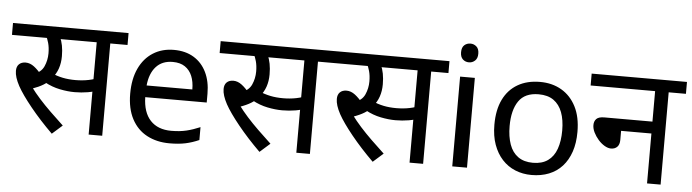

<svg xmlns="http://www.w3.org/2000/svg" viewBox="-47 -933 4117 1142"><g transform="rotate(5 2012.0 -361.5)"><path d="M287 14Q212 -60 154.5 -131Q97 -202 70 -251Q56 -277 49 -299Q42 -321 42 -340Q42 -366 56.5 -380Q71 -394 96 -394Q122 -394 146.5 -375.5Q171 -357 195 -326L148 -331Q193 -345 209.5 -382Q226 -419 226 -460Q226 -495 218.5 -522Q211 -549 202 -564L243 -551H0V-622H417V-551H251L285 -566Q296 -542 301.5 -513.5Q307 -485 307 -450Q307 -410 295.5 -376.5Q284 -343 261 -317L257 -310Q239 -289 213 -273Q187 -257 147 -243L145 -254Q170 -220 201 -185.5Q232 -151 269 -115Q306 -79 348 -40ZM400 -244Q359 -244 312 -253.5Q265 -263 221 -287L248 -347Q289 -330 323.5 -323Q358 -316 399 -316Q440 -316 477.5 -323.5Q515 -331 553 -348V-272Q518 -257 479.5 -250.5Q441 -244 400 -244ZM506 0V-551H396V-622H690V-551H587V0Z M968 -546Q1037 -546 1086.5 -516Q1136 -486 1162.5 -431.5Q1189 -377 1189 -304V-251H822Q824 -160 868.5 -112.5Q913 -65 993 -65Q1044 -65 1083.5 -74.5Q1123 -84 1165 -102V-25Q1124 -7 1084 1.5Q1044 10 989 10Q913 10 854.5 -21Q796 -52 763.5 -113.5Q731 -175 731 -264Q731 -352 760.5 -415Q790 -478 843.5 -512Q897 -546 968 -546ZM967 -474Q904 -474 867.5 -433.5Q831 -393 824 -321H1097Q1097 -367 1083 -401Q1069 -435 1040.5 -454.5Q1012 -474 967 -474Z M1527 14Q1452 -60 1394.5 -131Q1337 -202 1310 -251Q1296 -277 1289 -299Q1282 -321 1282 -340Q1282 -366 1296.5 -380Q1311 -394 1336 -394Q1362 -394 1386.5 -375.5Q1411 -357 1435 -326L1388 -331Q1433 -345 1449.5 -382Q1466 -419 1466 -460Q1466 -495 1458.5 -522Q1451 -549 1442 -564L1483 -551H1240V-622H1657V-551H1491L1525 -566Q1536 -542 1541.5 -513.5Q1547 -485 1547 -450Q1547 -410 1535.5 -376.5Q1524 -343 1501 -317L1497 -310Q1479 -289 1453 -273Q1427 -257 1387 -243L1385 -254Q1410 -220 1441 -185.5Q1472 -151 1509 -115Q1546 -79 1588 -40ZM1640 -244Q1599 -244 1552 -253.5Q1505 -263 1461 -287L1488 -347Q1529 -330 1563.5 -323Q1598 -316 1639 -316Q1680 -316 1717.5 -323.5Q1755 -331 1793 -348V-272Q1758 -257 1719.5 -250.5Q1681 -244 1640 -244ZM1746 0V-551H1636V-622H1930V-551H1827V0Z M2203 14Q2128 -60 2070.5 -131Q2013 -202 1986 -251Q1972 -277 1965 -299Q1958 -321 1958 -340Q1958 -366 1972.5 -380Q1987 -394 2012 -394Q2038 -394 2062.5 -375.5Q2087 -357 2111 -326L2064 -331Q2109 -345 2125.5 -382Q2142 -419 2142 -460Q2142 -495 2134.5 -522Q2127 -549 2118 -564L2159 -551H1916V-622H2333V-551H2167L2201 -566Q2212 -542 2217.5 -513.5Q2223 -485 2223 -450Q2223 -410 2211.5 -376.5Q2200 -343 2177 -317L2173 -310Q2155 -289 2129 -273Q2103 -257 2063 -243L2061 -254Q2086 -220 2117 -185.5Q2148 -151 2185 -115Q2222 -79 2264 -40ZM2316 -244Q2275 -244 2228 -253.5Q2181 -263 2137 -287L2164 -347Q2205 -330 2239.5 -323Q2274 -316 2315 -316Q2356 -316 2393.5 -323.5Q2431 -331 2469 -348V-272Q2434 -257 2395.5 -250.5Q2357 -244 2316 -244ZM2422 0V-551H2312V-622H2606V-551H2503V0Z M2765 -536V0H2677V-536ZM2722 -737Q2742 -737 2757.5 -723.5Q2773 -710 2773 -681Q2773 -653 2757.5 -639Q2742 -625 2722 -625Q2700 -625 2685 -639Q2670 -653 2670 -681Q2670 -710 2685 -723.5Q2700 -737 2722 -737Z M3401 -269Q3401 -202 3383.5 -150.5Q3366 -99 3333.5 -63Q3301 -27 3254.5 -8.5Q3208 10 3151 10Q3098 10 3053 -8.5Q3008 -27 2975 -63Q2942 -99 2923.5 -150.5Q2905 -202 2905 -269Q2905 -358 2935 -419.5Q2965 -481 3021 -513.5Q3077 -546 3154 -546Q3227 -546 3282.5 -513.5Q3338 -481 3369.5 -419.5Q3401 -358 3401 -269ZM2996 -269Q2996 -206 3012.5 -159.5Q3029 -113 3064 -88Q3099 -63 3153 -63Q3207 -63 3242 -88Q3277 -113 3293.5 -159.5Q3310 -206 3310 -269Q3310 -333 3293 -378Q3276 -423 3241.5 -447.5Q3207 -472 3152 -472Q3070 -472 3033 -418Q2996 -364 2996 -269Z M3455 -622H4024V-551H3921V0H3840V-298H3659V-244Q3659 -216 3645 -202Q3631 -188 3608 -188Q3590 -188 3569.5 -200Q3549 -212 3531.5 -232Q3514 -252 3503 -274.5Q3492 -297 3492 -318Q3492 -341 3505.5 -355Q3519 -369 3553 -369H3840V-551H3455Z"/></g></svg>

Font: lhindi25
Style: Book
Weight: 400
Designer: Jelle Bosma - Monotype Design Team
Foundry: Monotype Imaging Inc.
Version: Version 2.003